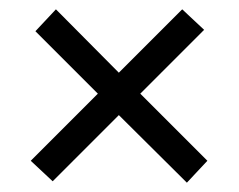

<svg xmlns="http://www.w3.org/2000/svg" viewBox="-20 -548 512 412"><path d="M381 -156 235 -301 93 -159 46 -203 190 -347 56 -481 100 -528 235 -392 371 -528 418 -484 281 -347 425 -203Z"/></svg>

Font: Homenaje
Style: Regular
Weight: 400
Designer: Constanza Artigas Preller, Agustina Mingote
Foundry: Constanza Artigas Preller, Agustina Mingote
Version: Version 1.100